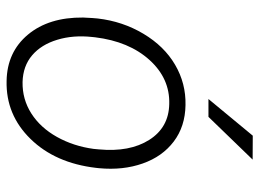

<svg xmlns="http://www.w3.org/2000/svg" viewBox="-123 -661 794 588"><g transform="rotate(90 274.0 -367.0)"><path d="M36.6 -269Q45.4 -345.7 83.5 -409.4Q121.6 -473.1 178.5 -506.3Q235.4 -539.6 301.8 -538.1Q367.2 -537.1 413.3 -502.2Q459.5 -467.3 480.7 -407Q502 -346.7 495.1 -273.4L494.1 -264.2Q479.5 -139.2 405.5 -63.5Q331.5 12.2 228 9.8Q139.2 8.3 85.9 -55.7Q32.7 -119.6 33.7 -224.6L35.2 -252.4ZM93.3 -252.4Q86.9 -194.3 101.8 -145.3Q116.7 -96.2 149.4 -68.4Q182.1 -40.5 231 -39.1Q283.7 -38.1 327.4 -65.9Q371.1 -93.8 399.4 -144.5Q427.7 -195.3 436 -256.8L437.5 -272.9Q446.3 -367.2 408.4 -427Q370.6 -486.8 298.8 -488.3Q220.7 -490.7 163.8 -428Q106.9 -365.2 94.2 -261.2ZM395.5 -744.1 468.8 -743.7 337.9 -608.4H283.2Z"/></g></svg>

Font: RobotoInd Light
Style: Italic
Weight: 300
Italic angle: -12°
Designer: Google
Version: Version 2.001151; 2014